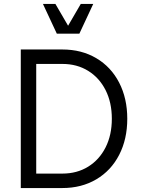

<svg xmlns="http://www.w3.org/2000/svg" viewBox="-20 -950 718 970"><path d="M623 -350Q623 -247 582 -167.5Q541 -88 466.5 -44Q392 0 295 0H85V-700H295Q392 -700 466.5 -656Q541 -612 582 -532.5Q623 -453 623 -350ZM545 -350Q545 -432 513.5 -494.5Q482 -557 425.5 -592Q369 -627 295 -627H163V-73H295Q369 -73 425.5 -108Q482 -143 513.5 -205.5Q545 -268 545 -350ZM324 -820 388 -930H451L381 -780H267L197 -930H260Z"/></svg>

Font: MedMera Sans
Style: Regular
Weight: 400
Designer: Kasper Nordkvist
Foundry: UNCUT.wtf
Version: Version 1.300